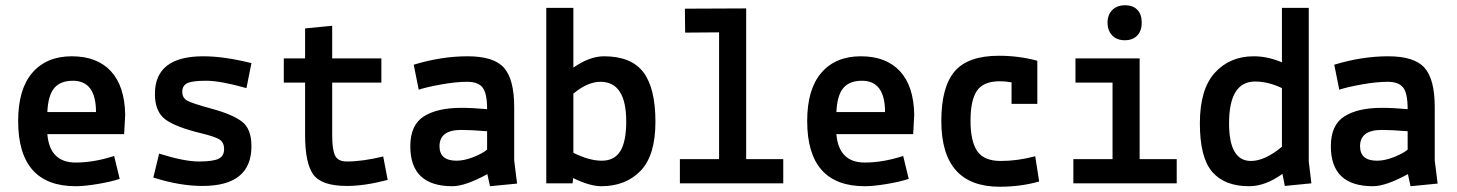

<svg xmlns="http://www.w3.org/2000/svg" viewBox="-20 -697 5540 730"><path d="M456 -261 452 -187H160Q169 -79 268 -79Q337 -79 414 -104L435 -17Q403 -6 352 2.5Q301 11 268 11Q49 11 49 -237Q49 -358 103 -420.5Q157 -483 253 -483Q349 -483 401.5 -426.5Q454 -370 456 -261ZM257 -390Q210 -390 186.5 -362.5Q163 -335 160 -271H345Q345 -390 257 -390Z M563 -22 585 -113Q680 -83 736 -83Q792 -83 812 -94Q832 -104 832 -130Q832 -156 814 -167Q796 -178 746 -190Q647 -214 608 -243.5Q569 -273 569 -340Q569 -483 753 -483Q832 -483 936 -457L917 -362Q818 -390 764 -390Q710 -390 691.5 -380.5Q673 -371 673 -348Q673 -325 691.5 -314.5Q710 -304 787 -283Q864 -262 900 -234.5Q936 -207 936 -141Q936 10 750 10Q663 10 563 -22Z M1059 -383V-475H1140V-589L1243 -599V-475H1430V-383H1243V-183Q1243 -128 1254 -105.5Q1265 -83 1299 -83Q1358 -83 1437 -102L1454 -13Q1367 10 1299 10Q1203 10 1171.5 -33Q1140 -76 1140 -183V-383Z M1716 -86Q1744 -86 1778 -99Q1812 -112 1832 -128V-198Q1772 -203 1734 -203Q1651 -203 1651 -141Q1651 -86 1716 -86ZM1700 11Q1540 11 1540 -141Q1540 -222 1591.5 -254.5Q1643 -287 1734 -287Q1777 -287 1832 -282Q1832 -342 1815 -364Q1798 -386 1756 -386Q1714 -386 1658 -376Q1602 -366 1572 -356L1553 -451Q1658 -483 1758 -483Q1858 -483 1896.5 -439Q1935 -395 1935 -290V-87L1946 1L1843 11L1833 -35Q1749 11 1700 11Z M2057 0V-667H2160V-440Q2222 -483 2276 -483Q2380 -483 2426 -422.5Q2472 -362 2472 -234Q2472 -106 2415.5 -47.5Q2359 11 2266 11Q2223 11 2159 -20L2157 0ZM2263 -386Q2214 -386 2160 -341V-116Q2220 -86 2268 -86Q2316 -86 2338.5 -122.5Q2361 -159 2361 -235Q2361 -386 2263 -386Z M2565 0V-92H2714V-574L2585 -573L2584 -664L2817 -665V-92H2958V0Z M3456 -261 3452 -187H3160Q3169 -79 3268 -79Q3337 -79 3414 -104L3435 -17Q3403 -6 3352 2.5Q3301 11 3268 11Q3049 11 3049 -237Q3049 -358 3103 -420.5Q3157 -483 3253 -483Q3349 -483 3401.5 -426.5Q3454 -370 3456 -261ZM3257 -390Q3210 -390 3186.5 -362.5Q3163 -335 3160 -271H3345Q3345 -390 3257 -390Z M3826 -302V-384Q3803 -388 3781 -388Q3719 -388 3694.5 -352Q3670 -316 3670 -238Q3670 -160 3695.5 -122.5Q3721 -85 3785 -85Q3849 -85 3916 -103L3931 -7Q3861 13 3781 13Q3559 13 3559 -237Q3559 -366 3609.5 -425.5Q3660 -485 3778 -485Q3854 -485 3924 -466V-302Z M4061 0V-92H4210V-383H4069V-475H4313V-92H4454V0ZM4256.5 -544Q4226 -544 4208.5 -562.5Q4191 -581 4191 -611Q4191 -641 4209 -659Q4227 -677 4257.5 -677Q4288 -677 4304.5 -659.5Q4321 -642 4321 -611Q4321 -580 4304 -562Q4287 -544 4256.5 -544Z M4956 -667V-83L4966 0L4865 10L4856 -36Q4791 11 4729 11Q4636 11 4589 -43.5Q4542 -98 4542 -228Q4542 -358 4599 -420.5Q4656 -483 4747 -483Q4800 -483 4854 -460V-667ZM4736 -85Q4789 -85 4854 -139V-362Q4802 -387 4752 -387Q4653 -387 4653 -228Q4653 -85 4736 -85Z M5216 -86Q5244 -86 5278 -99Q5312 -112 5332 -128V-198Q5272 -203 5234 -203Q5151 -203 5151 -141Q5151 -86 5216 -86ZM5200 11Q5040 11 5040 -141Q5040 -222 5091.5 -254.5Q5143 -287 5234 -287Q5277 -287 5332 -282Q5332 -342 5315 -364Q5298 -386 5256 -386Q5214 -386 5158 -376Q5102 -366 5072 -356L5053 -451Q5158 -483 5258 -483Q5358 -483 5396.5 -439Q5435 -395 5435 -290V-87L5446 1L5343 11L5333 -35Q5249 11 5200 11Z"/></svg>

Font: Lekton
Style: Bold
Weight: 700
Designer: Paolo Mazzetti, Luciano Perondi, Raffaele Flato, Elena Papassissa, Emilio Macchia, Michela Povoleri, Tobias Seemiller, R
Version: Version 34.000